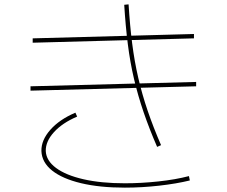

<svg xmlns="http://www.w3.org/2000/svg" viewBox="-20 -831 1040 881"><path d="M553 30Q437 30 351.5 9.5Q266 -11 219 -48.5Q172 -86 170 -138Q169 -188 211 -235.5Q253 -283 326 -314L334 -296Q266 -267 227.5 -224.5Q189 -182 190 -138Q192 -94 237 -60.5Q282 -27 363 -8.5Q444 10 553 10Q628 10 707 1.5Q786 -7 847 -23L851 -3Q790 12 710 21Q630 30 553 30ZM120 -415V-435L880 -455V-435ZM701 -157Q665 -240 639 -316Q613 -392 595 -468.5Q577 -545 566.5 -628.5Q556 -712 550 -809L570 -811Q576 -714 586.5 -631.5Q597 -549 614.5 -473.5Q632 -398 657.5 -323Q683 -248 719 -165ZM130 -635V-655L870 -675V-655Z"/></svg>

Font: M PLUS 1 Thin Thin
Style: Regular
Weight: 250
Version: Version 1.001